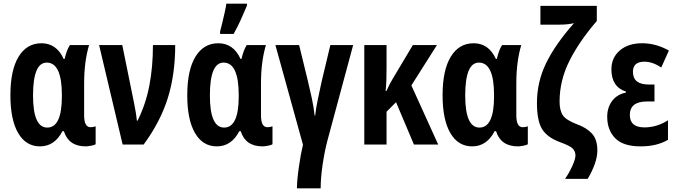

<svg xmlns="http://www.w3.org/2000/svg" viewBox="-20 -792 3711 1052"><path d="M322 -73H330Q356 10 450 10Q460 10 479 6.5Q498 3 504 -2V-100Q492 -95 476 -95Q441 -95 441 -160V-336Q441 -454 468 -545H363Q346 -520 334 -469H329Q290 -555 207 -555Q127 -555 82 -481.5Q37 -408 37 -270Q37 -136 79.5 -63Q122 10 199 10Q279 10 322 -73ZM161 -269Q161 -449 236 -449Q319 -449 319 -271V-264Q319 -93 239 -93Q161 -93 161 -269Z M652 0H767Q859 -125 899.5 -255Q940 -385 940 -545H818Q818 -426 798.5 -324Q779 -222 734 -131H730Q727 -166 715 -225L650 -545H523Z M1260 -606Q1281 -643 1299.5 -684Q1318 -725 1333 -761V-772H1220Q1219 -759 1212 -727.5Q1205 -696 1197.5 -665Q1190 -634 1186 -620V-606ZM1291 -73H1299Q1325 10 1419 10Q1429 10 1448 6.5Q1467 3 1473 -2V-100Q1461 -95 1445 -95Q1410 -95 1410 -160V-336Q1410 -454 1437 -545H1332Q1315 -520 1303 -469H1298Q1259 -555 1176 -555Q1096 -555 1051 -481.5Q1006 -408 1006 -270Q1006 -136 1048.5 -63Q1091 10 1168 10Q1248 10 1291 -73ZM1130 -269Q1130 -449 1205 -449Q1288 -449 1288 -271V-264Q1288 -93 1208 -93Q1130 -93 1130 -269Z M1790 -545 1742 -344Q1731 -291 1721 -245Q1711 -199 1707 -159H1704Q1699 -204 1689 -251.5Q1679 -299 1667 -348L1619 -545H1489L1640 1Q1628 50 1617.5 123.5Q1607 197 1607 240H1737Q1737 183 1747.5 111.5Q1758 40 1773 -18L1915 -545Z M2242 -545 2131 -359Q2114 -331 2097 -293H2093Q2096 -323 2097 -355Q2098 -387 2098 -421V-545H1976V0H2098V-180L2150 -232L2248 0H2381L2234 -324L2374 -545Z M2690 -73H2698Q2724 10 2818 10Q2828 10 2847 6.5Q2866 3 2872 -2V-100Q2860 -95 2844 -95Q2809 -95 2809 -160V-336Q2809 -454 2836 -545H2731Q2714 -520 2702 -469H2697Q2658 -555 2575 -555Q2495 -555 2450 -481.5Q2405 -408 2405 -270Q2405 -136 2447.5 -63Q2490 10 2567 10Q2647 10 2690 -73ZM2529 -269Q2529 -449 2604 -449Q2687 -449 2687 -271V-264Q2687 -93 2607 -93Q2529 -93 2529 -269Z M3144 -110Q3083 -133 3064.5 -159.5Q3046 -186 3046 -235Q3046 -351 3100 -458.5Q3154 -566 3250 -677V-760H2941V-657H3047Q3091 -657 3125 -665Q3023 -550 2972.5 -446.5Q2922 -343 2922 -228Q2922 -129 2951 -83.5Q2980 -38 3049 -13Q3104 7 3118.5 22.5Q3133 38 3133 60Q3133 79 3116 117Q3099 155 3076 188H3200Q3223 150 3238 109Q3253 68 3253 32Q3253 -29 3222.5 -61Q3192 -93 3144 -110Z M3533 -329Q3448 -329 3448 -399Q3448 -454 3511 -454Q3556 -454 3603 -422L3645 -515Q3574 -555 3498 -555Q3422 -555 3376 -515.5Q3330 -476 3330 -412Q3330 -316 3410 -290V-285Q3361 -275 3334 -239Q3307 -203 3307 -152Q3307 -80 3350.5 -35Q3394 10 3490 10Q3579 10 3640 -26V-133Q3579 -94 3511 -94Q3431 -94 3431 -162Q3431 -236 3525 -236H3566V-329Z"/></svg>

Font: Noto Sans UI Condensed
Style: Bold
Weight: 700
Width: 3
Designer: Monotype Design Team
Foundry: Monotype Imaging Inc.
Version: 1.001